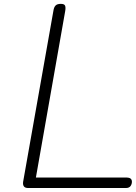

<svg xmlns="http://www.w3.org/2000/svg" viewBox="-20 -948 685 968"><path d="M123 0Q106.5 0 100.5 -8.2Q94.5 -16.5 96.5 -31L249.5 -895Q252 -911.5 260 -920Q268 -928.5 286.5 -928.5Q304.5 -928.5 308.2 -919.2Q312 -910 308.5 -891L161 -53H614Q632 -53 638.5 -47.5Q645 -42 645 -31.5Q645 -19.5 638 -9.8Q631 0 614 0Z"/></svg>

Font: Edu AU VIC WA NT Pre
Style: Regular
Weight: 400
Designer: Tina and Corey Anderson, Eben Sorkin, Mirko Velimirovic
Foundry: Google for Education
Version: Version 1.001